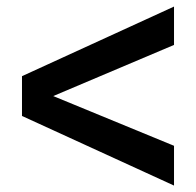

<svg xmlns="http://www.w3.org/2000/svg" viewBox="-20 -478 598 585"><path d="M47 -124.7 510.2 87.4V-33.8L142.2 -185.3L510.2 -341.1V-458L47 -245.9Z"/></svg>

Font: PleaseOptimize
Style: Demi-Bold
Weight: 600
Version: Version 001.000